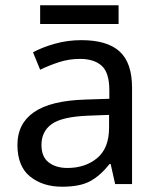

<svg xmlns="http://www.w3.org/2000/svg" viewBox="-20 -697 601 727"><path d="M288 -545Q386 -545 433 -502Q480 -459 480 -365V0H416L399 -76H395Q360 -32 321.5 -11Q283 10 215 10Q142 10 94 -28.5Q46 -67 46 -149Q46 -229 109 -272.5Q172 -316 303 -320L394 -323V-355Q394 -422 365 -448Q336 -474 283 -474Q241 -474 203 -461.5Q165 -449 132 -433L105 -499Q140 -518 188 -531.5Q236 -545 288 -545ZM314 -259Q214 -255 175.5 -227Q137 -199 137 -148Q137 -103 164.5 -82Q192 -61 235 -61Q303 -61 348 -98.5Q393 -136 393 -214V-262ZM429 -677V-606H132V-677Z"/></svg>

Font: Noto Sans Lisu
Style: Regular
Weight: 400
Designer: Monotype Design Team. David Williams.
Foundry: Monotype Imaging Inc.
Version: Version 2.102